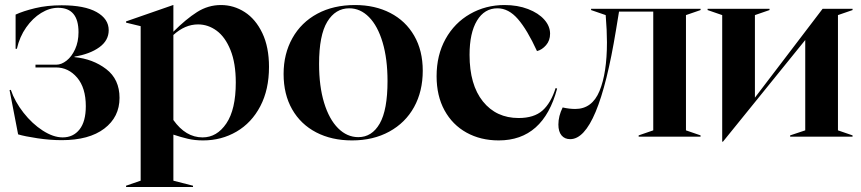

<svg xmlns="http://www.w3.org/2000/svg" viewBox="-20 -543 3422 763"><path d="M52 -9 18 -185 23 -186Q39 -139 73.5 -95Q108 -51 150 -24Q192 3 229 3Q271 3 296 -28.5Q321 -60 321 -121Q321 -194 286.5 -234.5Q252 -275 202 -275H121V-286H204Q224 -286 244.5 -302Q265 -318 278.5 -347.5Q292 -377 292 -415Q292 -512 211 -512Q177 -512 143.5 -491.5Q110 -471 84 -434Q58 -397 47 -349H42V-485Q72 -499 119.5 -510.5Q167 -522 225 -522Q316 -522 364 -495Q412 -468 412 -423Q412 -382 374.5 -355Q337 -328 276 -318V-316Q349 -309 402 -268.5Q455 -228 455 -154Q455 -78 394.5 -32Q334 14 225 14Q179 14 129 6.5Q79 -1 52 -9Z M481 195 539 175V-439L481 -453V-458L668 -523H669V-417Q719 -467 763 -495Q807 -523 858 -523Q909 -523 952.5 -495Q996 -467 1022.5 -411.5Q1049 -356 1049 -277Q1049 -187 1014.5 -121Q980 -55 920 -20Q860 15 787 15Q754 15 726.5 8.5Q699 2 669 -8V175L747 195V200H481ZM785 3Q842 3 879.5 -52.5Q917 -108 917 -215Q917 -292 896 -344Q875 -396 841 -421Q807 -446 767 -446Q715 -446 669 -404V-66Q718 3 785 3Z M1107 -249Q1107 -329 1142 -391.5Q1177 -454 1241 -488.5Q1305 -523 1391 -523Q1470 -523 1531 -491.5Q1592 -460 1626 -401Q1660 -342 1660 -262Q1660 -180 1625.5 -117.5Q1591 -55 1527 -20Q1463 15 1379 15Q1298 15 1236.5 -17Q1175 -49 1141 -108.5Q1107 -168 1107 -249ZM1404 2Q1458 2 1489 -52Q1520 -106 1520 -221Q1520 -309 1500.5 -374.5Q1481 -440 1446.5 -475Q1412 -510 1368 -510Q1313 -510 1280.5 -456.5Q1248 -403 1248 -289Q1248 -200 1268 -134.5Q1288 -69 1323.5 -33.5Q1359 2 1404 2Z M1715 -240Q1715 -324 1750.5 -388Q1786 -452 1848 -487.5Q1910 -523 1985 -523Q2037 -523 2078.5 -507Q2120 -491 2143 -465Q2166 -439 2166 -409Q2166 -382 2150 -363.5Q2134 -345 2114 -340Q2075 -425 2038 -467.5Q2001 -510 1957 -510Q1905 -510 1875.5 -461Q1846 -412 1846 -325Q1846 -206 1899 -140Q1952 -74 2041 -74Q2102 -74 2135.5 -103.5Q2169 -133 2188 -193L2194 -191Q2139 15 1962 15Q1890 15 1834 -16Q1778 -47 1746.5 -104.5Q1715 -162 1715 -240Z M2199 -48Q2199 -82 2216 -116Q2242 -110 2266 -110Q2333 -110 2362.5 -181.5Q2392 -253 2392 -375Q2392 -421 2387 -483L2329 -503V-508H2764V-503L2706 -483V-25L2764 -5V0H2518V-5L2576 -25V-497H2440L2428 -424Q2357 10 2246 10Q2224 10 2211.5 -5Q2199 -20 2199 -48Z M2850 -483 2792 -503V-508H3038V-503L2980 -483V-155L3249 -508H3368V-503L3310 -483V-25L3368 -5V0H3120V-5L3180 -25V-384L2853 20H2850Z"/></svg>

Font: Nyght Serif Medium
Style: Regular
Weight: 500
Designer: Maksym Kobuzan
Version: Version 0.410